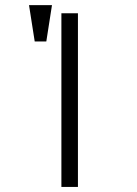

<svg xmlns="http://www.w3.org/2000/svg" viewBox="-20 -738 540 759"><path d="M185.5 -717.8H94.7L117.2 -574.2H163.1ZM222.7 1H288.1V-685.5H222.7Z"/></svg>

Font: DotumChe
Style: Regular
Weight: 400
Monospace: yes
Version: Version 2.21